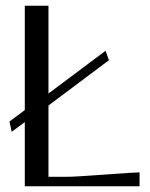

<svg xmlns="http://www.w3.org/2000/svg" viewBox="-20 -653 525 673"><path d="M66.9 -632.8H149.9V-325.2L350.1 -475.1L361.8 -441.9L149.9 -283.2V-33.2H210Q242.2 -33.2 346.4 -41Q450.7 -48.8 469.2 -48.8V0H66.9V-225.1L21 -190.9L13.2 -227.1L66.9 -267.1Z"/></svg>

Font: Resagokr
Style: Regular
Weight: 500
Designer: gluk
Foundry: gluk
Version: Version 0.95